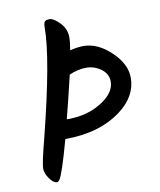

<svg xmlns="http://www.w3.org/2000/svg" viewBox="-77 -743 657 790"><g transform="rotate(-10 251.5 -348.0)"><path d="M301 -548Q361 -548 416 -495.5Q471 -443 471 -386Q471 -308 396 -252Q305 -184 162 -184Q123 -42 108 -22Q103 -15 98 -15Q83 -15 67 -37.5Q51 -60 51 -81Q51 -102 78 -206Q158 -524 158 -650Q158 -667 162.5 -674Q167 -681 183.5 -681Q200 -681 225.5 -655Q251 -629 251 -592Q251 -574 245 -540Q277 -548 301 -548ZM387 -385Q387 -417 359 -437.5Q331 -458 297 -458Q263 -458 226 -442Q199 -328 182 -263Q193 -262 214 -264Q281 -269 334 -304.5Q387 -340 387 -385Z"/></g></svg>

Font: Kalam
Style: Regular
Weight: 400
Designer: Lipi Raval (Devanagari and Latin), Jonny Pinhorn (Latin)
Foundry: Indian Type Foundry
Version: Version 2.001;PS 1.0;hotconv 1.0.79;makeotf.lib2.5.61930; tt